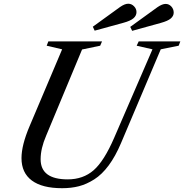

<svg xmlns="http://www.w3.org/2000/svg" viewBox="-20 -990 978 1020"><path d="M137.2 -319.8 310.1 -728 228 -747.1 236.8 -770H522L512.2 -747.1L416 -727.1L225.1 -269Q195.8 -201.2 195.8 -144Q195.8 -37.1 339.8 -37.1Q421.9 -37.1 477.5 -85.7Q533.2 -134.3 586.9 -258.8L790 -728L706.1 -747.1L716.8 -770H938L929.2 -747.1L834 -728L623 -230Q593.3 -159.7 557.4 -111.3Q521.5 -63 480.7 -37.1Q439.9 -11.2 399.4 -0.7Q358.9 9.8 310.1 9.8Q204.1 9.8 149.2 -31Q94.2 -71.8 94.2 -149.9Q94.2 -218.8 137.2 -319.8ZM682.1 -826.2 671.9 -847.2 816.9 -952.1Q841.8 -969.2 859.9 -969.2Q877.4 -969.2 890.1 -955.6Q902.8 -941.9 902.8 -922.9Q902.8 -905.3 887.2 -891.8Q871.6 -878.4 834 -868.2ZM482.9 -827.1 473.1 -848.1 618.2 -953.1Q643.1 -970.2 661.1 -970.2Q678.7 -970.2 691.9 -956.8Q705.1 -943.4 705.1 -925.8Q705.1 -907.2 689.5 -893.3Q673.8 -879.4 636.2 -869.1Z"/></svg>

Font: Libre Caslon Text
Style: Italic
Weight: 400
Italic angle: -25°
Designer: Pablo Impallari, Rodrigo Fuenzalida
Foundry: Pablo Impallari, Rodrigo Fuenzalida
Version: Version 1.002